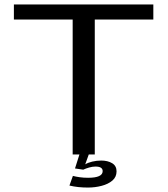

<svg xmlns="http://www.w3.org/2000/svg" viewBox="-20 -695 758 864"><path d="M307 0V-607H42.5V-675H670V-607H406.5V0ZM375.5 149Q353.5 149 332.5 146.8Q311.5 144.5 292.5 140L308 96.5Q321 100 338.5 102.5Q356 105 376.5 105Q442 105 442 75Q442 54.5 409.5 54.5Q396 54.5 381.2 58.8Q366.5 63 354.5 68.5L317.5 63L337.5 0H379.5L363.5 44.5Q375.5 37 395.2 32.2Q415 27.5 435.5 27.5Q465 27.5 484.8 39.5Q504.5 51.5 504.5 76Q504.5 101.5 485.8 117.5Q467 133.5 437.5 141.2Q408 149 375.5 149Z"/></svg>

Font: Anybody ExtraExpanded
Style: Regular
Weight: 400
Width: 8
Designer: Tyler Finck
Foundry: Etcetera Type Company
Version: Version 1.010; ttfautohint (v1.8.3) -l 8 -r 50 -G 200 -x 14 